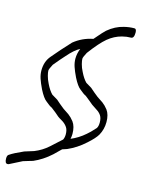

<svg xmlns="http://www.w3.org/2000/svg" viewBox="-139 -752 713 967"><g transform="rotate(15 217.0 -268.0)"><path d="M-2 145Q-16 145 -16 119Q-16 102 -7 98Q3 91 20.5 82Q38 73 63 62Q78 57 111 47Q151 31 182 3L237 -47Q243 -59 243 -75Q243 -98 234 -111.5Q225 -125 210 -135Q186 -149 183 -152Q176 -159 165 -167.5Q154 -176 140 -187Q128 -192 107 -210Q90 -222 69 -263Q55 -292 48 -313Q41 -334 41 -355Q41 -402 68 -433Q86 -455 107.5 -479Q129 -503 154 -530Q197 -565 253 -576Q295 -625 304 -632Q342 -664 385 -674Q412 -681 439 -681Q450 -681 450 -661Q450 -631 434 -631Q412 -631 389 -625Q350 -615 317.5 -588Q285 -561 239 -499Q225 -473 225 -465Q225 -456 229.5 -438Q234 -420 244 -401Q259 -370 276 -353L306 -335Q315 -327 325.5 -318Q336 -309 349 -299L379 -279Q394 -268 408 -250Q425 -227 425 -188Q425 -150 407 -118Q394 -96 359 -65Q337 -45 314.5 -30.5Q292 -16 269 -6L245 2Q241 6 232 14.5Q223 23 209 37Q187 57 164.5 71.5Q142 86 119 96Q111 98 98.5 102Q86 106 69 111L4 144Q2 145 -2 145ZM272 -60Q291 -68 309.5 -79.5Q328 -91 345 -106Q359 -117 386 -147Q393 -158 393 -177Q393 -200 384 -213.5Q375 -227 360 -236Q335 -253 333 -254Q326 -260 315 -269Q304 -278 290 -289Q278 -294 257 -312Q240 -324 219 -365Q205 -394 198 -415Q191 -436 191 -457Q191 -483 202 -510Q174 -496 138 -454Q130 -446 118 -431.5Q106 -417 89 -397Q75 -371 75 -363Q75 -354 79.5 -336.5Q84 -319 94 -299Q109 -268 126 -251L156 -233Q165 -225 175.5 -216Q186 -207 199 -197L229 -177Q244 -166 258 -148Q275 -125 275 -86Q275 -74 272 -60Z"/></g></svg>

Font: Square Peg
Style: Regular
Weight: 400
Designer: Robert E. Leuschke
Foundry: Robert E. Leuschke
Version: Version 1.010; ttfautohint (v1.8.4.7-5d5b)